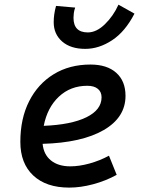

<svg xmlns="http://www.w3.org/2000/svg" viewBox="-20 -809 626 838"><path d="M286.6 -83Q325.7 -83 370.1 -95.2Q414.6 -107.4 455.6 -129.4L489.3 -45.9Q441.4 -19.5 386.7 -4.9Q332 9.8 282.2 9.8Q181.6 9.8 125.2 -43Q68.8 -95.7 68.8 -189.9Q68.8 -291.5 107.2 -367.2Q145.5 -442.9 214.4 -485.1Q283.2 -527.3 375 -527.3Q447.3 -527.3 487.5 -491.2Q527.8 -455.1 527.8 -390.6Q527.8 -296.4 432.4 -241.2Q336.9 -186 166 -181.2Q170.4 -134.8 202.1 -108.9Q233.9 -83 286.6 -83ZM170.9 -259.8Q290.5 -264.6 356.9 -297.1Q423.3 -329.6 423.3 -384.3Q423.3 -407.7 407.2 -421.1Q391.1 -434.6 361.3 -434.6Q287.6 -434.6 237.1 -387.2Q186.5 -339.8 170.9 -259.8ZM352.1 -595.7Q288.1 -595.7 251.2 -627.9Q214.4 -660.2 214.4 -711.9Q214.4 -729 216.8 -746.3Q219.2 -763.7 224.6 -783.2L308.1 -775.9Q303.7 -763.2 302.2 -752Q300.8 -740.7 300.8 -731.4Q300.8 -667.5 363.3 -667.5Q400.9 -667.5 437.7 -703.1Q474.6 -738.8 497.1 -788.6L566.9 -749.5Q526.4 -670.9 469.2 -633.3Q412.1 -595.7 352.1 -595.7Z"/></svg>

Font: CaskaydiaCove NFP
Style: Italic
Weight: 400
Italic angle: -10°
Designer: Aaron Bell
Foundry: Saja Typeworks
Version: Version 2111.001; VTT 6.35;Nerd Fonts 3.1.1